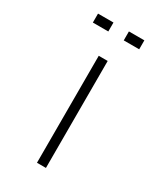

<svg xmlns="http://www.w3.org/2000/svg" viewBox="-161 -681 630 743"><g transform="rotate(30 153.5 -309.0)"><path d="M134 0V-478H174V0ZM50 -618H119V-578H50ZM188 -578V-618H257V-578Z"/></g></svg>

Font: Turret Road Light
Style: Regular
Weight: 300
Designer: Noponies
Foundry: Noponies
Version: Version 1.001; ttfautohint (v1.8)